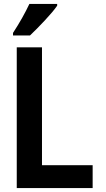

<svg xmlns="http://www.w3.org/2000/svg" viewBox="-20 -954 540 974"><path d="M132 -774Q166 -806 208 -851Q250 -896 270 -925V-934H129Q113 -900 92.5 -863.5Q72 -827 46 -787V-774ZM450 0V-116H193V-714H65V0Z"/></svg>

Font: Noto Sans Mono UI Condensed
Style: Bold
Weight: 700
Width: 3
Designer: Monotype Design team
Foundry: Monotype Imaging Inc.
Version: 1.000